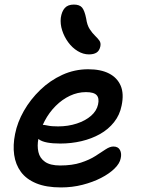

<svg xmlns="http://www.w3.org/2000/svg" viewBox="-20 -810 616 840"><path d="M247 10Q182 10 138.5 -8Q95 -26 71.5 -58Q48 -90 42 -132.5Q36 -175 46 -224Q56 -275 84.5 -325Q113 -375 156 -416.5Q199 -458 252.5 -482.5Q306 -507 366 -507Q421 -507 457 -488.5Q493 -470 508 -435Q523 -400 512 -348Q504 -307 479 -275.5Q454 -244 417.5 -223.5Q381 -203 336.5 -192.5Q292 -182 244 -182Q176 -182 151.5 -199.5Q127 -217 131 -239Q134 -251 141.5 -257.5Q149 -264 164 -264Q174 -264 189.5 -260.5Q205 -257 234 -257Q278 -257 316 -269.5Q354 -282 378.5 -303.5Q403 -325 409 -353Q415 -380 403 -393.5Q391 -407 356 -407Q320 -407 286 -391Q252 -375 223.5 -346.5Q195 -318 175.5 -281Q156 -244 148 -203Q142 -172 148 -145Q154 -118 177 -102Q200 -86 243 -86Q296 -86 334 -98.5Q372 -111 397.5 -127.5Q423 -144 442 -156.5Q461 -169 476 -169Q497 -169 505 -153.5Q513 -138 508 -117Q504 -95 481 -72.5Q458 -50 422 -31.5Q386 -13 341 -1.5Q296 10 247 10ZM369 -572Q344 -572 320 -586.5Q296 -601 278.5 -625Q261 -649 252 -677Q243 -705 246 -732Q250 -760 263.5 -775Q277 -790 303 -790Q328 -790 339 -777Q350 -764 357 -729Q361 -700 372.5 -682.5Q384 -665 396 -653.5Q408 -642 415 -632Q422 -622 419 -607Q415 -588 402.5 -580Q390 -572 369 -572Z"/></svg>

Font: Shantell Sans Medium
Style: Italic
Weight: 500
Italic angle: -11°
Designer: Stephen Nixon, Anya Danilova, Shantell Martin
Foundry: Arrow Type
Version: Version 1.011;[c5ecc13dd]